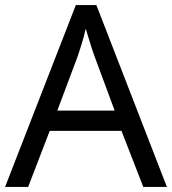

<svg xmlns="http://www.w3.org/2000/svg" viewBox="-20 -737 679 757"><path d="M545 0 459 -221H176L91 0H0L279 -717H360L638 0ZM432 -301 352 -517Q349 -525 342 -546Q335 -567 328.5 -589.5Q322 -612 318 -624Q311 -593 302 -563.5Q293 -534 287 -517L206 -301Z"/></svg>

Font: Noto IKEA Simplified Chinese
Style: Regular
Weight: 400
Designer: Monotype Design Team
Foundry: Monotype Imaging Inc.
Version: Version 1.100